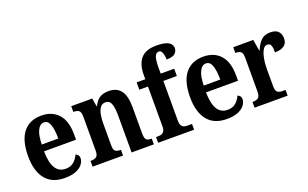

<svg xmlns="http://www.w3.org/2000/svg" viewBox="-86 -1182 2575 1605"><g transform="rotate(-20 1201.0 -379.5)"><path d="M268 10Q155 10 97.5 -62Q40 -134 40 -265Q40 -406 97 -477Q154 -548 258 -548Q354 -548 409 -487Q464 -426 464 -307V-259H179Q181 -156 211.5 -108Q242 -60 301 -60Q346 -60 374 -84.5Q402 -109 417 -144Q429 -140 438 -129.5Q447 -119 447 -102Q447 -77 429 -51Q411 -25 371.5 -7.5Q332 10 268 10ZM328 -319Q328 -397 312.5 -442Q297 -487 261 -487Q225 -487 203.5 -443.5Q182 -400 181 -319Z M517 0V-51H523Q552 -51 569.5 -63Q587 -75 587 -120V-420Q587 -462 570.5 -473.5Q554 -485 526 -485H522V-536H709L721 -463H725Q744 -505 775 -526.5Q806 -548 858 -548Q928 -548 964.5 -502Q1001 -456 1001 -354V-122Q1001 -75 1014.5 -63Q1028 -51 1058 -51H1062V0H864V-333Q864 -397 850.5 -433Q837 -469 800 -469Q771 -469 754.5 -446.5Q738 -424 731 -388Q724 -352 724 -311V-116Q724 -73 739.5 -62Q755 -51 784 -51H788V0Z M1100 0V-51H1120Q1132 -51 1146.5 -55Q1161 -59 1171 -73.5Q1181 -88 1181 -117V-471H1104V-536H1181V-575Q1181 -668 1224 -718.5Q1267 -769 1362 -769Q1419 -769 1449 -758.5Q1479 -748 1490.5 -731.5Q1502 -715 1502 -697Q1502 -670 1481.5 -650Q1461 -630 1405 -630Q1405 -647 1401.5 -667Q1398 -687 1389.5 -701Q1381 -715 1366 -715Q1341 -715 1329.5 -686Q1318 -657 1318 -592V-536H1438V-471H1318V-117Q1318 -88 1327.5 -73.5Q1337 -59 1351 -55Q1365 -51 1379 -51H1420V0Z M1709 10Q1596 10 1538.5 -62Q1481 -134 1481 -265Q1481 -406 1538 -477Q1595 -548 1699 -548Q1795 -548 1850 -487Q1905 -426 1905 -307V-259H1620Q1622 -156 1652.5 -108Q1683 -60 1742 -60Q1787 -60 1815 -84.5Q1843 -109 1858 -144Q1870 -140 1879 -129.5Q1888 -119 1888 -102Q1888 -77 1870 -51Q1852 -25 1812.5 -7.5Q1773 10 1709 10ZM1769 -319Q1769 -397 1753.5 -442Q1738 -487 1702 -487Q1666 -487 1644.5 -443.5Q1623 -400 1622 -319Z M1958 0V-51H1962Q1991 -51 2009 -63Q2027 -75 2027 -123V-417Q2027 -462 2011 -473.5Q1995 -485 1966 -485H1963V-536H2141L2158 -436H2162Q2183 -489 2213 -518Q2243 -547 2295 -547Q2344 -547 2366 -523Q2388 -499 2388 -461Q2388 -418 2359 -397Q2330 -376 2277 -376Q2277 -418 2269 -438.5Q2261 -459 2236 -459Q2212 -459 2196.5 -430.5Q2181 -402 2173 -360Q2165 -318 2165 -275V-118Q2165 -73 2181.5 -62Q2198 -51 2224 -51H2252V0Z"/></g></svg>

Font: Noto Serif Lao Condensed
Style: Bold
Weight: 700
Width: 3
Designer: Monotype Design Team
Foundry: Monotype Imaging Inc.
Version: Version 2.003; ttfautohint (v1.8.4.7-5d5b)